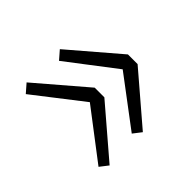

<svg xmlns="http://www.w3.org/2000/svg" viewBox="-105 -608 658 658"><g transform="rotate(-45 224.5 -279.0)"><path d="M88.9 -78.1 58.6 -101.6 194.3 -279.3 58.6 -454.1 88.9 -480.5 241.2 -302.7V-255.9ZM250 -78.1 219.7 -101.6 353.5 -279.3 219.7 -454.1 250 -480.5 402.3 -302.7V-255.9Z"/></g></svg>

Font: Gen Shin Gothic Light
Style: Regular
Weight: 200
Designer: [Source Han Sans]
Ryoko NISHIZUKA  (kana & ideographs); Paul D. Hunt (Latin, Greek & Cyrillic); Wenlong ZHANG  (bopomofo
Version: Version 1.002.20150607